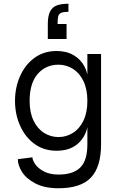

<svg xmlns="http://www.w3.org/2000/svg" viewBox="-20 -788 649 1024"><path d="M75 61 153 51Q153 66 168 88Q183 110 214.5 126.5Q246 143 292 143Q370 143 408 105.5Q446 68 446 -19V-500H519V-19Q519 102 465 159Q411 216 292 216Q218 216 169 190.5Q120 165 97.5 129Q75 93 75 61ZM60 -250Q60 -321 87 -382Q114 -443 164 -479.5Q214 -516 282 -516Q335 -516 373 -493.5Q411 -471 430.5 -433.5Q450 -396 450 -350V-250H446Q446 -312 425 -355.5Q404 -399 368.5 -421Q333 -443 292 -443Q224 -443 181 -393.5Q138 -344 138 -250Q138 -188 159 -144.5Q180 -101 215.5 -79Q251 -57 292 -57Q333 -57 368.5 -79Q404 -101 425 -144.5Q446 -188 446 -250H450V-150Q450 -79 405.5 -31.5Q361 16 282 16Q214 16 164 -20.5Q114 -57 87 -118Q60 -179 60 -250ZM345 -768V-725Q318 -725 306 -719.5Q294 -714 290.5 -701Q287 -688 287 -660H235Q235 -703 247 -726.5Q259 -750 282.5 -759Q306 -768 345 -768ZM235 -660H335V-580H235Z"/></svg>

Font: Uncut Sans VF
Style: Regular
Weight: 400
Designer: Kasper Nordkvist
Foundry: Uncut Type
Version: Version 1.100;FEAKit 1.0